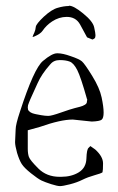

<svg xmlns="http://www.w3.org/2000/svg" viewBox="-20 -628 410 665"><path d="M93.9 -500.3Q93 -500.8 92.9 -502.7Q92.9 -502.7 93.9 -503.2Q93.9 -504.7 98.7 -514.5Q103 -523.8 103.9 -534.6Q104.8 -544.8 132 -570.4Q159.2 -595.5 180.1 -601Q200.6 -607 218.2 -607.2L219.1 -608.2Q235.3 -608.3 268.2 -581.2Q301.6 -554.1 306.1 -533.6Q310.7 -513.1 310.7 -505.8Q310.8 -498 307.4 -495Q303.5 -492.1 300.1 -491.1Q300.1 -491.1 281.5 -498.7Q281.5 -498.7 257.2 -543.5Q242.4 -569.8 210.6 -569.5Q184.3 -569.3 160.9 -554Q140.5 -540.7 127.5 -521.5Q120.2 -510.7 99.3 -501.8Q94.4 -499.8 93.9 -500.3ZM76.2 -112.3Q76.2 -95.7 80.1 -84.5Q84 -73.2 112.8 -44.4Q141.6 -15.6 186.5 -15.6H191.4Q227.5 -15.6 252.9 -31.2Q278.3 -46.9 279.3 -79.1Q280.3 -111.3 287.1 -116.2L293 -122.1L309.6 -110.4Q336.9 -85.9 336.9 -62Q336.9 -38.1 335 -31.2Q330.1 -27.3 307.1 -21Q284.2 -14.6 265.6 -5.4Q247.1 3.9 222.2 10.3Q197.3 16.6 188 16.6Q178.7 16.6 157.2 9.8Q135.7 2.9 123.5 -2.9Q111.3 -8.8 87.4 -27.8Q63.5 -46.9 55.2 -60.1Q46.9 -73.2 39.1 -98.6Q32.2 -124 32.2 -135.7L34.2 -179.7Q34.2 -196.3 48.8 -240.2Q97.7 -391.6 128.9 -417Q160.2 -443.4 177.7 -443.4Q178.7 -443.4 179.7 -443.4Q197.3 -443.4 224.6 -433.6Q253.9 -423.8 263.7 -415.5Q273.4 -407.2 299.3 -365.2Q325.2 -323.2 332 -290.5Q338.9 -257.8 338.9 -238.3Q338.9 -218.8 332 -213.4Q325.2 -208 297.9 -207L232.4 -213.9H231.4Q190.4 -213.9 118.2 -188.5L76.2 -176.8ZM281.2 -285.2Q259.8 -361.3 247.6 -385.3Q235.4 -409.2 221.7 -414.6Q208 -419.9 187 -419.9Q166 -419.9 154.3 -405.3L153.3 -404.3Q124 -371.1 110.4 -340.3Q96.7 -309.6 91.8 -299.3Q86.9 -289.1 85 -284.2Q83 -279.3 80.6 -273.4Q78.1 -267.6 77.1 -263.7Q76.2 -259.8 76.2 -255.9Q76.2 -252 77.1 -248.5Q78.1 -245.1 81.1 -242.7Q84 -240.2 85.9 -238.8Q87.9 -237.3 92.3 -235.8Q96.7 -234.4 98.6 -233.9Q100.6 -233.4 105 -232.4Q109.4 -231.4 123 -229Q136.7 -226.6 147.5 -226.6Q158.2 -226.6 191.4 -238.3Q224.6 -250 238.3 -253.4Q252 -256.8 257.3 -258.3Q262.7 -259.8 266.1 -261.2Q269.5 -262.7 273.9 -265.1Q278.3 -267.6 280.3 -271.5L282.2 -283.2Z"/></svg>

Font: Drukaatie burti
Style: Thin
Weight: 100
Version: Version 0.14